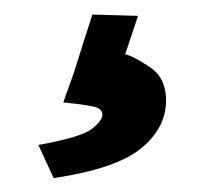

<svg xmlns="http://www.w3.org/2000/svg" viewBox="-20 -41 281 271"><path d="M55.7 210.4 34.2 163.6Q94.2 152.8 109.4 141.1Q124.5 129.4 124.5 121.1Q124.5 114.7 117.9 111.3Q111.3 107.9 69.3 103.5L79.6 74.7Q83.5 64.9 89.1 46.4Q94.7 27.8 110.4 -20.5L174.8 -18.6L156.7 35.6Q168 38.1 191.2 53.5Q214.4 68.8 214.4 100.6Q214.4 139.6 179 168.5Q143.6 197.3 55.7 210.4Z"/></svg>

Font: Potro Sans Bangla
Style: Bold
Weight: 700
Designer: Jayed Ahsan Saad
Foundry: Codepotro
Version: Potro Sans Bangla;Version 0.996;CodepotroFonts;